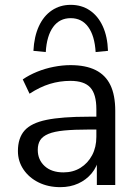

<svg xmlns="http://www.w3.org/2000/svg" viewBox="-20 -764 570 793"><path d="M229 9Q179 9 139.5 -10.5Q100 -30 77 -64Q54 -98 54 -140Q54 -194 81.5 -225Q109 -256 172.5 -269Q236 -282 346 -282H391V-229H347Q286 -229 245 -225Q204 -221 180 -211Q156 -201 146 -185Q136 -169 136 -145Q136 -104 164.5 -78Q193 -52 242 -52Q282 -52 312.5 -71Q343 -90 360.5 -123Q378 -156 378 -199V-313Q378 -375 353 -402.5Q328 -430 271 -430Q227 -430 186 -417.5Q145 -405 102 -377L74 -436Q100 -454 133 -467.5Q166 -481 202 -488Q238 -495 271 -495Q334 -495 375 -474.5Q416 -454 436 -412.5Q456 -371 456 -306V0H380V-113H389Q381 -75 358.5 -48Q336 -21 303 -6Q270 9 229 9ZM169 -549 118 -554Q121 -613 140.5 -655.5Q160 -698 194 -721Q228 -744 272 -744Q317 -744 351 -721Q385 -698 404.5 -655.5Q424 -613 426 -554L375 -549Q371 -616 344.5 -652.5Q318 -689 272 -689Q226 -689 199.5 -652.5Q173 -616 169 -549Z"/></svg>

Font: NunitoSans1
Style: Book
Weight: 400
Designer: Vernon Adams
Foundry: Vernon Adams
Version: Version 3.101;gftools[0.9.27]